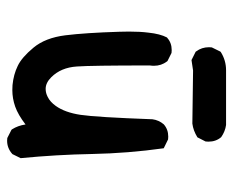

<svg xmlns="http://www.w3.org/2000/svg" viewBox="-78 -556 656 540"><g transform="rotate(90 250.0 -286.0)"><path d="M233.4 7.3Q226.6 7.3 219.2 6.8Q189.5 3.9 165.5 -7.8Q141.6 -19 114 -52.2Q86.4 -85.4 79.3 -141.6Q72.3 -197.8 69.3 -293.9Q68.8 -307.6 68.8 -320.8Q68.8 -352.1 71.8 -375.5Q75.2 -408.2 85.4 -427.7L86.9 -428.7Q100.6 -440.9 121.1 -440.9Q124 -440.9 128.9 -440.4L151.4 -429.2L152.8 -427.7Q165 -411.6 165 -391.1Q165 -385.3 164.1 -379.4Q164.1 -213.9 167 -174.3Q169.9 -129.4 197.3 -102.1Q212.9 -86.4 230 -86.4Q241.7 -86.4 252.9 -92.3Q266.6 -99.1 277.8 -114.7Q296.4 -140.6 303 -184.6Q309.6 -228.5 315.4 -386.2Q315.4 -386.2 315.4 -386.7Q317.9 -404.8 329.6 -418.5Q343.8 -431.2 364.3 -431.2Q367.2 -431.2 372.1 -430.7L397 -418.5Q411.1 -317.9 413.1 -217.3Q415 -116.7 424.8 -16.1L413.6 6.8L412.6 7.8Q396.5 22 375.5 22Q372.6 22 368.2 21.5L345.2 9.8L343.8 8.3Q333 -8.8 330.1 -29.8Q302.7 -8.8 279.8 -0.7Q256.8 7.3 233.4 7.3ZM112.8 -545.9Q112.8 -548.8 113.3 -553.7L125 -577.6L126.5 -579.1Q149.9 -593.8 177.7 -593.8H331.5Q349.6 -591.3 365.7 -580.1Q378.4 -565.4 378.4 -544.4Q378.4 -541 377.9 -536.1L366.2 -513.2Q347.2 -501.5 327.6 -499L178.2 -501L148.9 -496.6L125.5 -508.3L124.5 -509.8Q112.8 -525.4 112.8 -545.9Z"/></g></svg>

Font: Bakudai
Style: Bold
Weight: 700
Version: Version 1.48